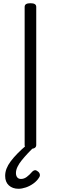

<svg xmlns="http://www.w3.org/2000/svg" viewBox="-20 -910 378 1192"><path d="M169 14Q151 14 142 8Q133 2 133 -10V-867Q133 -879 142 -884.5Q151 -890 169 -890Q187 -890 196 -884.5Q205 -879 205 -867V-10Q205 2 196 8Q187 14 169 14ZM95 262Q58 262 35 241Q12 220 12 182Q12 159 20.5 137Q29 115 46.5 91.5Q64 68 88.5 43Q113 18 146 -10L197 -9V-2Q174 19 153 41.5Q132 64 115 85Q98 106 88.5 126Q79 146 79 164Q79 181 87 191Q95 201 110 201Q129 201 146 188.5Q163 176 181 155Q187 149 195 147Q203 145 213 153Q223 159 226.5 169.5Q230 180 224 190Q211 212 188.5 228.5Q166 245 141 253.5Q116 262 95 262Z"/></svg>

Font: Playwrite GB S Light
Style: Regular
Weight: 300
Designer: Veronika Burian, José Scaglione
Foundry: TypeTogether
Version: Version 1.002